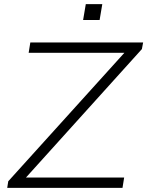

<svg xmlns="http://www.w3.org/2000/svg" viewBox="-20 -911 714 931"><path d="M15 0 20 -32 613 -688 616 -655H119L127 -705H674L668 -673L76 -17L73 -50H582L574 0ZM383 -814 396 -891H476L463 -814Z"/></svg>

Font: Nunito Sans 7pt SemiExpanded ExtraLight
Style: Italic
Weight: 250
Width: 6
Italic angle: -9°
Designer: Vernon Adams
Foundry: Vernon Adams
Version: Version 3.101;gftools[0.9.27]